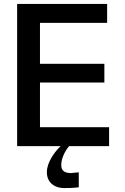

<svg xmlns="http://www.w3.org/2000/svg" viewBox="-20 -742 637 975"><path d="M380 133 340 137C307 136 291 125 291 96C291 62 311 23 331 0H534V-96H183V-323H510V-418H183V-626H524V-722H67V0H288L279 9C257 32 218 82 218 133C218 180 251 213 307 213C318 213 352 213 380 209Z"/></svg>

Font: Perun Medium
Style: Regular
Weight: 500
Foundry: Copyright (c) Stefan Peev, Context Ltd, 2016
Version: Version 1.089